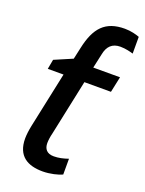

<svg xmlns="http://www.w3.org/2000/svg" viewBox="-146 -836 693 917"><g transform="rotate(20 200.5 -377.5)"><path d="M189 10C226 10 267 0 287 -10V-90C260 -81 239 -76 214 -76C179 -76 164 -96 164 -125C164 -140 167 -160 171 -175L231 -459H366L383 -539H247L263 -612C271 -654 294 -677 335 -677C362 -677 388 -670 401 -666V-751C386 -757 357 -765 326 -765C227 -765 181 -714 158 -606L145 -547L54 -508L45 -459H125L65 -176C60 -152 57 -128 57 -110C57 -20 113 10 189 10Z"/></g></svg>

Font: Noto Sans Medium
Style: Italic
Weight: 500
Italic angle: -12°
Designer: Monotype Design Team
Foundry: Monotype Imaging Inc.
Version: Version 2.013